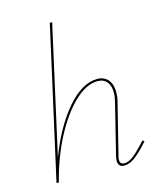

<svg xmlns="http://www.w3.org/2000/svg" viewBox="-108 -790 730 872"><g transform="rotate(-15 257.0 -354.0)"><path d="M485 -80Q449 -39 421.5 -18Q394 3 369 3Q340 3 340 -26Q340 -36 343 -49L402 -287Q408 -311 408 -330Q408 -362 393 -380.5Q378 -399 349 -399Q296 -399 239.5 -345Q183 -291 135.5 -199.5Q88 -108 61 0H50L209 -711H220L86 -110Q136 -243 207.5 -326Q279 -409 350 -409Q383 -409 401 -387.5Q419 -366 419 -330Q419 -307 414 -288L354 -47Q351 -37 351 -28Q351 -7 372 -7Q393 -7 417.5 -27Q442 -47 477 -86Z"/></g></svg>

Font: Ysabeau Hairline
Style: Italic
Weight: 100
Italic angle: -12°
Designer: Christian Thalmann (Catharsis Fonts)
Version: Version 0.003